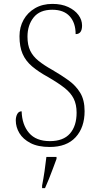

<svg xmlns="http://www.w3.org/2000/svg" viewBox="-20 -744 502 985"><path d="M235 10Q175 10 136.5 -10Q98 -30 79.5 -61Q61 -92 61 -126Q61 -145 68.5 -159Q76 -173 91 -173Q93 -104 129 -62Q165 -20 236 -20Q305 -20 339 -59Q373 -98 373 -166Q373 -208 358 -238Q343 -268 310.5 -293.5Q278 -319 226 -349Q177 -376 144.5 -403.5Q112 -431 96 -467.5Q80 -504 80 -558Q80 -605 101 -642.5Q122 -680 160 -702Q198 -724 249 -724Q296 -724 330 -708Q364 -692 382.5 -667Q401 -642 401 -613Q401 -569 368 -569Q368 -627 337.5 -660.5Q307 -694 248 -694Q184 -694 152.5 -654.5Q121 -615 121 -556Q121 -513 135 -484Q149 -455 177.5 -432Q206 -409 249 -385Q294 -359 331.5 -332Q369 -305 391.5 -268Q414 -231 414 -174Q414 -90 368 -40Q322 10 235 10ZM196 208Q203 172 208.5 134.5Q214 97 218 61H270V71Q262 92 252 119.5Q242 147 231 174Q220 201 211 221H196Z"/></svg>

Font: Noto Serif SemiCondensed ExtraLight
Style: Regular
Weight: 200
Width: 4
Designer: Monotype Design Team
Foundry: Monotype Imaging Inc.
Version: Version 2.014